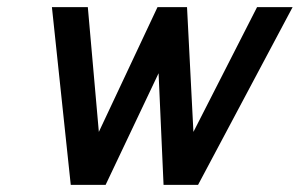

<svg xmlns="http://www.w3.org/2000/svg" viewBox="-20 -520 843 540"><path d="M506 -500H423L258 -149L227 -500H126L179 0H277L426 -314L440 0H537L803 -500H703L524 -149Z"/></svg>

Font: Advent Pro SemiBold
Style: Italic
Weight: 600
Italic angle: -12°
Version: Version 3.000